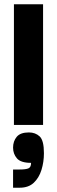

<svg xmlns="http://www.w3.org/2000/svg" viewBox="-20 -583 266 896"><path d="M45 0V-563H181V0ZM41 293V208H72Q99 208 112 203Q125 198 125 177Q77 177 59 156Q41 135 41 106Q41 76 58 55.5Q75 35 115 35Q145 35 165 53.5Q185 72 185 132Q185 173 173.5 210Q162 247 137.5 270Q113 293 72 293Z"/></svg>

Font: Darker Grotesque Black
Style: Regular
Weight: 900
Designer: Gabriel Lam
Foundry: TypeRant
Version: Version 1.000;gftools[0.9.28]